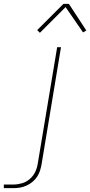

<svg xmlns="http://www.w3.org/2000/svg" viewBox="-128 -766 470 1001"><path d="M-108 215V196H-58Q-36 196 -13.5 189.5Q9 183 27.5 167Q46 151 56 129.5Q66 108 69 86L170 -520H190L89 89Q86 106 81 122.5Q76 139 66 154.5Q56 170 41.5 182Q27 194 10.5 201.5Q-6 209 -23.5 212Q-41 215 -58 215ZM80 -595 66 -609 203 -746H231L322 -607L305 -597L214 -729Z"/></svg>

Font: Iosevka Aile Thin Oblique
Style: Regular
Weight: 100
Italic angle: -9°
Designer: Belleve Invis
Foundry: Belleve Invis
Version: Version 31.1.0; ttfautohint (v1.8.4)